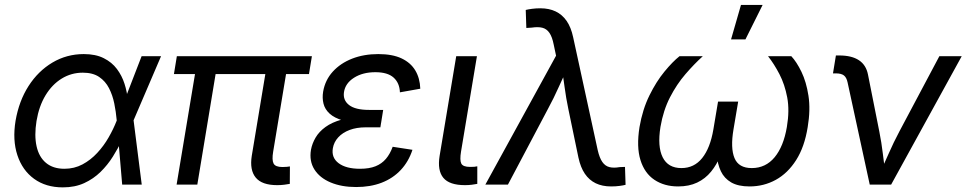

<svg xmlns="http://www.w3.org/2000/svg" viewBox="-20 -770 4032 801"><path d="M242.2 11.7Q171.4 11.7 122.3 -23.9Q73.2 -59.6 52.5 -122.6Q31.7 -185.5 44.9 -266.1Q59.1 -348.6 99.1 -411.1Q139.2 -473.6 198.7 -509Q258.3 -544.4 329.6 -544.4Q378.9 -544.4 412.8 -527.3Q446.8 -510.3 467.8 -482.2Q488.8 -454.1 499.5 -420.4Q510.3 -386.7 513.2 -352.5H544.4L537.1 -269.5L571.3 0H489.7L466.8 -269.5Q463.9 -303.2 456.8 -338.1Q449.7 -373 434.8 -402.1Q419.9 -431.2 393.6 -449Q367.2 -466.8 325.7 -466.8Q277.3 -466.8 237.3 -442.1Q197.3 -417.5 169.9 -372.3Q142.6 -327.1 132.3 -265.1Q122.6 -204.6 132.6 -159.7Q142.6 -114.7 172.1 -90.3Q201.7 -65.9 248.5 -65.9Q290 -65.9 324.2 -84.2Q358.4 -102.5 385.7 -132.1Q413.1 -161.6 433.3 -197Q453.6 -232.4 466.8 -266.6L570.8 -535.6H651.9L536.6 -266.6L516.6 -185.1H488.8Q472.7 -151.4 450.9 -116.7Q429.2 -82 399.7 -53Q370.1 -23.9 331.3 -6.1Q292.5 11.7 242.2 11.7Z M1136.2 2.4Q1072.8 2.4 1046.9 -29.1Q1021 -60.5 1030.3 -119.6L1095.2 -510.7H1181.6L1119.6 -137.2Q1113.8 -102.5 1121.3 -87.9Q1128.9 -73.2 1158.2 -73.2Q1169.9 -73.2 1176.5 -74Q1183.1 -74.7 1189.5 -75.7L1189 -2.9Q1179.2 -1 1165.3 0.7Q1151.4 2.4 1136.2 2.4ZM716.8 0 801.8 -510.7H887.7L803.2 0ZM705.6 -460.9 717.8 -535.6H1281.2L1269 -460.9Z M1465.8 10.3Q1404.8 10.3 1359.4 -8.8Q1314 -27.8 1291.7 -63Q1269.5 -98.1 1277.3 -145Q1282.2 -171.4 1296.6 -196Q1311 -220.7 1337.9 -240.2Q1364.7 -259.8 1406 -271.2Q1447.3 -282.7 1505.4 -282.7H1573.7L1566.9 -238.8H1505.4Q1467.8 -238.8 1438.5 -227.8Q1409.2 -216.8 1391.1 -197Q1373 -177.2 1368.7 -151.9Q1361.8 -112.3 1392.8 -89.1Q1423.8 -65.9 1481.9 -65.9Q1520.5 -65.9 1546.6 -76.4Q1572.8 -86.9 1590.1 -107.4Q1607.4 -127.9 1618.2 -157.7L1700.7 -145Q1684.6 -95.7 1651.9 -60.8Q1619.1 -25.9 1572.3 -7.8Q1525.4 10.3 1465.8 10.3ZM1503.9 -256.8Q1447.3 -256.8 1411.1 -267.3Q1375 -277.8 1355.2 -295.9Q1335.4 -314 1329.6 -337.6Q1323.7 -361.3 1328.1 -387.7Q1336.4 -436 1368.4 -471.2Q1400.4 -506.3 1449.2 -525.4Q1498 -544.4 1558.1 -544.4Q1617.2 -544.4 1655.3 -526.4Q1693.4 -508.3 1712.6 -476.1Q1731.9 -443.8 1733.4 -399.9L1648.4 -384.8Q1647 -423.8 1622.1 -446.3Q1597.2 -468.8 1545.9 -468.8Q1493.2 -468.8 1456.8 -445.6Q1420.4 -422.4 1415 -385.3Q1410.2 -352.1 1436.3 -331.8Q1462.4 -311.5 1519.5 -311.5H1578.6L1569.8 -256.8Z M1919.9 2.4Q1855 2.4 1829.6 -28.1Q1804.2 -58.6 1814 -119.6L1883.3 -535.6H1969.7L1903.3 -137.2Q1897.5 -101.6 1904.5 -87.6Q1911.6 -73.7 1940.9 -73.7Q1951.7 -73.7 1958.7 -74.2Q1965.8 -74.7 1971.2 -76.2V-2.9Q1961.9 -1 1948.2 0.7Q1934.6 2.4 1919.9 2.4Z M2004.9 0 2299.8 -537.6 2290 -584Q2283.7 -616.2 2272 -633.1Q2260.3 -649.9 2242.4 -654.3Q2224.6 -658.7 2198.7 -654.8L2175.8 -653.3L2173.3 -728.5Q2183.1 -731 2199.5 -733.2Q2215.8 -735.4 2234.4 -735.4Q2270.5 -735.4 2297.9 -722.4Q2325.2 -709.5 2343.8 -682.9Q2362.3 -656.2 2371.1 -614.7L2473.6 -143.6Q2481 -111.3 2492.9 -94.2Q2504.9 -77.1 2522.7 -72.8Q2540.5 -68.4 2564.9 -72.8L2587.4 -73.7L2589.8 1Q2581.1 3.4 2564.9 5.6Q2548.8 7.8 2529.3 7.8Q2492.7 7.8 2465.3 -5.4Q2438 -18.6 2419.9 -45.2Q2401.9 -71.8 2393.1 -112.8L2351.1 -314.9Q2341.3 -361.8 2335.4 -406.7Q2329.6 -451.7 2322.8 -495.6H2351.6Q2331.1 -452.1 2310.8 -406.5Q2290.5 -360.8 2265.6 -314.9L2099.1 0Z M2809.1 7.8Q2751.5 7.8 2710.2 -19.8Q2668.9 -47.4 2651.9 -102.3Q2634.8 -157.2 2647.9 -239.7Q2660.6 -313.5 2689.2 -371.6Q2717.8 -429.7 2752 -471.2Q2786.1 -512.7 2814.9 -535.6H2912.1Q2876.5 -503.4 2839.8 -460.9Q2803.2 -418.5 2775.1 -364Q2747.1 -309.6 2735.4 -240.7Q2722.2 -158.7 2744.6 -113.8Q2767.1 -68.8 2822.8 -68.8Q2876 -68.8 2909.4 -110.6Q2942.9 -152.3 2956.1 -230L2975.6 -346.2H3059.6L3040 -230Q3026.9 -152.3 3044.2 -110.6Q3061.5 -68.8 3116.2 -68.8Q3174.3 -68.8 3211.7 -114Q3249 -159.2 3262.7 -240.2Q3274.4 -309.1 3264.2 -363.5Q3253.9 -418 3231.7 -460.7Q3209.5 -503.4 3184.1 -535.6H3281.2Q3303.2 -512.2 3323.5 -470.5Q3343.8 -428.7 3352.8 -370.6Q3361.8 -312.5 3349.6 -239.7Q3336.4 -157.2 3301.5 -102.3Q3266.6 -47.4 3216.6 -19.8Q3166.5 7.8 3106.9 7.8Q3059.6 7.8 3030.5 -9Q3001.5 -25.9 2987.5 -55.4Q2973.6 -85 2970.2 -123H2986.3Q2970.7 -83.5 2946.5 -54Q2922.4 -24.4 2888.4 -8.3Q2854.5 7.8 2809.1 7.8ZM3029.8 -605.5 3071.3 -749.5H3161.6L3089.8 -605.5Z M3608.4 0 3516.1 -425.8Q3511.7 -446.8 3500.7 -455.3Q3489.7 -463.9 3466.8 -463.9H3455.1L3467.3 -538.6H3481.4Q3533.2 -538.6 3563.2 -518.8Q3593.3 -499 3601.1 -459L3648.4 -221.2Q3657.7 -174.8 3663.1 -128.9Q3668.5 -83 3674.3 -40H3646.5Q3667.5 -83.5 3687.5 -129.4Q3707.5 -175.3 3731.9 -221.2L3898.9 -535.6H3992.2L3697.8 0Z"/></svg>

Font: Inter 20pt
Style: Italic
Weight: 400
Italic angle: -9.3988°
Version: Version 4.001;git-66647c0bb